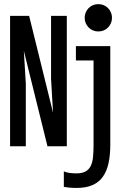

<svg xmlns="http://www.w3.org/2000/svg" viewBox="-20 -716 590 940"><path d="M307.1 0H212.4L96.7 -467.3L106.4 -306.2V0H29.3V-638.2H122.6L239.7 -164.1L230 -330.1V-638.2H307.1ZM520 -490.2V-8.8Q520 42.5 511.5 82.3Q502.9 122.1 483.6 149.2Q464.4 176.3 432.9 190.2Q401.4 204.1 355.5 204.1Q332 204.1 316.4 202.4Q300.8 200.7 292.5 198.7V123Q305.2 128.4 320.3 130.6Q335.4 132.8 353.5 132.8Q381.3 132.8 397.9 124Q414.6 115.2 423.6 97.7Q432.6 80.1 435.3 54.2Q438 28.3 438 -5.9V-419.9H351.6V-490.2ZM461.4 -695.8Q475.6 -695.8 487.8 -690.7Q500 -685.5 509 -676.3Q518.1 -667 523.2 -654.8Q528.3 -642.6 528.3 -628.9Q528.3 -614.7 523.2 -602.8Q518.1 -590.8 509 -581.5Q500 -572.3 487.8 -567.1Q475.6 -562 461.4 -562Q447.3 -562 435.1 -567.1Q422.9 -572.3 413.8 -581.5Q404.8 -590.8 399.7 -602.8Q394.5 -614.7 394.5 -628.9Q394.5 -642.6 399.7 -654.8Q404.8 -667 413.8 -676.3Q422.9 -685.5 435.1 -690.7Q447.3 -695.8 461.4 -695.8Z"/></svg>

Font: Code New Roman
Style: Regular
Weight: 400
Monospace: yes
Designer: Sam Radian
Foundry: Code New Roman
Version: Version 2.00 November 29, 2014